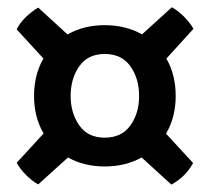

<svg xmlns="http://www.w3.org/2000/svg" viewBox="-20 -581 580 530"><path d="M269 -121.5Q212 -121.5 168 -146.2Q124 -171 99 -215Q74 -259 74 -316Q74 -374 99 -418Q124 -462 168 -486.8Q212 -511.5 269 -511.5Q326.5 -511.5 370.8 -486.8Q415 -462 440 -418Q465 -374 465 -316Q465 -259 440 -215Q415 -171 370.8 -146.2Q326.5 -121.5 269 -121.5ZM269 -201Q316 -201 340 -234.8Q364 -268.5 364 -316Q364 -364 340 -398Q316 -432 269 -432Q222.5 -432 198.8 -398Q175 -364 175 -316Q175 -269 198.8 -235Q222.5 -201 269 -201ZM85.5 -72Q68 -81.5 52 -97.8Q36 -114 26 -131.5L130.5 -245.5L200 -175.5ZM130.5 -386 26 -500Q35 -518 51.5 -534Q68 -550 85.5 -560L199 -456ZM410 -387 340.5 -457.5 454.5 -561Q472 -551 488 -535Q504 -519 514 -501.5ZM453 -71.5 339 -175.5 408.5 -244.5 513 -131Q492.5 -93 453 -71.5Z"/></svg>

Font: Signika Negative Light Medium
Style: Regular
Weight: 500
Version: Version 2.001